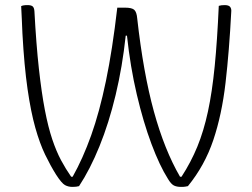

<svg xmlns="http://www.w3.org/2000/svg" viewBox="-20 -730 990 753"><path d="M63 -706Q67 -708 73 -709Q79 -710 88 -710Q102 -710 108 -705Q114 -700 115 -686Q122 -556 132.5 -461Q143 -366 156 -298.5Q169 -231 185 -183.5Q201 -136 219.5 -101.5Q238 -67 259 -37H265Q305 -108 337.5 -199Q370 -290 395.5 -412.5Q421 -535 440 -700H470Q498 -700 507 -691Q516 -682 518 -659Q542 -444 583.5 -293Q625 -142 686 -37H692Q729 -94 754 -155Q779 -216 795.5 -292.5Q812 -369 822 -470Q832 -571 838 -707Q847 -710 861 -710Q877 -710 882.5 -703Q888 -696 887 -685Q879 -530 864.5 -405Q850 -280 816.5 -180.5Q783 -81 717 0Q712 1 706.5 2Q701 3 690 3Q673 3 662 -2.5Q651 -8 639 -28Q606 -80 574 -165.5Q542 -251 516.5 -359.5Q491 -468 478 -590H473Q460 -468 433.5 -357.5Q407 -247 370 -156Q333 -65 290 0Q280 3 264 3Q248 3 235 -4Q222 -11 200 -45Q178 -80 157 -123.5Q136 -167 118.5 -229Q101 -291 88 -381Q75 -471 68 -598Q67 -630 65.5 -655.5Q64 -681 63 -706Z"/></svg>

Font: Recursive Sn Csl St Lt
Style: Regular
Weight: 300
Version: Version 1.079;hotconv 1.0.112;makeotfexe 2.5.65598; ttfautoh